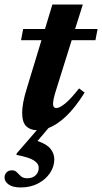

<svg xmlns="http://www.w3.org/2000/svg" viewBox="-39 -560 450 845"><path d="M52.5 265Q17 265 -1 252Q-19 239 -19 221Q-19 208.5 -10.5 199Q-2 189.5 14 189.5Q27 189.5 35.2 198.2Q43.5 207 53.2 215.8Q63 224.5 81 224.5Q104 224.5 117.8 211.5Q131.5 198.5 131.5 178Q131.5 161 111.5 147Q91.5 133 33 121.5L35 114.5L123 13Q94 12.5 76.2 -4.5Q58.5 -21.5 58.5 -65.5Q58.5 -83 63.5 -110.5Q68.5 -138 79.5 -172.5L143.5 -383H53.5L63 -432.5H159L191.5 -540H325.5L291.5 -432.5H390.5L381 -383H276.5L211.5 -175.5Q200 -140 197.2 -125.2Q194.5 -110.5 194.5 -102.5Q194.5 -84.5 209.5 -84.5Q223.5 -84.5 248.8 -105.2Q274 -126 309 -171L333.5 -152.5Q291.5 -85.5 251.5 -48Q211.5 -10.5 174.5 3.5L126 60.5Q167.5 74.5 183.8 95.5Q200 116.5 200 141Q200 173 181.2 201.2Q162.5 229.5 129 247.2Q95.5 265 52.5 265Z"/></svg>

Font: Newsreader 16pt
Style: Bold Italic
Weight: 700
Italic angle: -17°
Designer: Hugues Gentile
Foundry: Production Type
Version: Version 1.003; ttfautohint (v1.8.3)